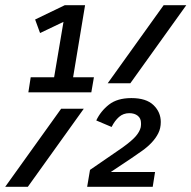

<svg xmlns="http://www.w3.org/2000/svg" viewBox="-52 -718 736 738"><path d="M294 -65 419 -151Q455 -177 470 -194.5Q485 -212 489 -229Q490 -233 490 -238Q490 -243 490 -245Q490 -263 477.5 -273Q465 -283 445 -283Q422 -283 405.5 -268.5Q389 -254 377 -230L318 -255Q335 -291 367 -316Q399 -341 453 -341Q510 -341 538 -314Q566 -287 566 -249Q566 -225 556.5 -206Q547 -187 531 -170Q515 -153 494.5 -138.5Q474 -124 452 -109L374 -57H544L535 0H283ZM66 -421H156L192 -634L102 -591L83 -643L197 -698H275L229 -421H309L299 -363H57ZM577 -698H664L449 -398H362ZM183 -300H270L55 0H-32Z"/></svg>

Font: IBM Plex Mono Medm
Style: Italic
Weight: 500
Italic angle: -9°
Monospace: yes
Designer: Mike Abbink, Paul van der Laan, Pieter van Rosmalen
Foundry: Bold Monday
Version: Version 2.3